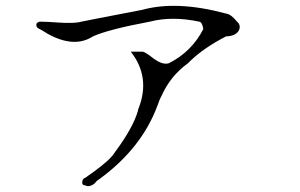

<svg xmlns="http://www.w3.org/2000/svg" viewBox="-20 -648 1040 665"><path d="M314 -20Q306 -9 296 -5.5Q286 -2 280 -4L275 -6Q263 -6 265 -20Q268 -31 275 -32Q343 -79 365 -104Q370 -109 373.5 -114.5Q377 -120 381 -125Q441 -206 458 -265Q458 -269 459 -270Q503 -380 433 -469H473Q482 -469 511 -446Q543 -422 565 -429Q644 -469 684 -547Q681 -571 670 -573Q576 -593 499 -573Q355 -546 302 -522Q237 -480 145 -531Q139 -535 133 -538.5Q127 -542 120 -546Q104 -552 106 -564Q107 -570 117 -573Q141 -573 181 -570Q238 -566 262 -573Q265 -574 317.5 -584Q370 -594 473 -614Q592 -647 763 -601Q780 -599 801 -573Q816 -560 807 -542Q796 -523 763 -522Q681 -480 631 -429Q570 -385 539 -315Q535 -308 532 -300Q529 -292 526 -284Q471 -134 322 -26Q320 -25 318 -23.5Q316 -22 314 -20Z"/></svg>

Font: New Tegomin
Style: Regular
Weight: 400
Designer: Kyosuke Nagai
Version: Version 1.000